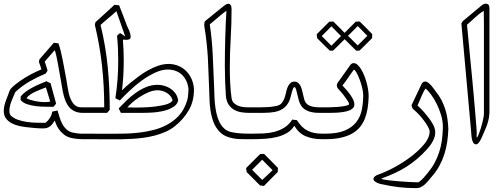

<svg xmlns="http://www.w3.org/2000/svg" viewBox="-20 -749 2677 1019"><path d="M223.6 -285.2Q211.4 -280.3 196.8 -274.7Q182.1 -269 168 -262.5Q153.8 -255.9 141.1 -247.6Q128.4 -239.3 120.6 -228Q125 -224.6 135.5 -220.9Q146 -217.3 159.7 -214.1Q173.3 -210.9 188.7 -209Q204.1 -207 218.8 -207Q234.9 -207 246.6 -210ZM263.7 -182.1Q247.1 -182.6 222.2 -182.6Q197.3 -182.6 171.9 -185.5Q146.5 -188.5 124 -196Q101.6 -203.6 89.4 -218.3Q89.4 -222.7 89.6 -227.1Q89.8 -231.4 89.8 -235.8Q100.1 -250.5 116.7 -262.5Q133.3 -274.4 152.6 -284.7Q171.9 -294.9 191.4 -303.2Q210.9 -311.5 226.6 -317.9Q231.9 -314.9 237.5 -312.3Q243.2 -309.6 248.5 -307.1Q255.4 -279.3 263.2 -252.7Q271 -226.1 277.8 -198.7ZM420.4 -10.3Q416.5 -10.3 409.7 -10.5Q402.8 -10.7 394.8 -11.5Q386.7 -12.2 377.9 -13.4Q369.1 -14.6 361.3 -16.1Q335 -22 318.1 -35.9Q301.3 -49.8 291.3 -64.7Q281.2 -79.6 276.9 -92.3Q272.5 -105 270 -108.9Q265.1 -101.1 259.8 -93.5Q254.4 -85.9 247.3 -80.1Q240.2 -74.2 231 -70.8Q221.7 -67.4 209 -67.4Q186.5 -67.4 164.1 -69.6Q141.6 -71.8 119.1 -74.2Q101.6 -76.2 80.8 -80.8Q60.1 -85.4 42 -95Q23.9 -104.5 12 -120.1Q0 -135.7 0 -159.2Q0 -170.4 2.2 -182.4Q4.4 -194.3 8.1 -205.6Q11.7 -216.8 15.9 -227.3Q20 -237.8 23.4 -246.6Q26.4 -253.4 29.5 -263.4Q32.7 -273.4 38.1 -278.8Q47.9 -289.6 59.6 -299.1Q71.3 -308.6 83 -316.9Q110.4 -336.4 139.9 -352.3Q169.4 -368.2 200.2 -380.9Q196.8 -390.6 193.6 -400.6Q190.4 -410.6 186.5 -420.4Q187.5 -424.3 188 -427.5Q188.5 -430.7 189.5 -434.1L265.6 -522Q272 -521 277.8 -520.5Q283.7 -520 290 -519Q295.9 -503.9 301.8 -480.2Q307.6 -456.5 313 -429.2Q318.4 -401.9 323.5 -373.3Q328.6 -344.7 333.5 -319.3Q335.9 -305.2 338.1 -290.5Q340.3 -275.9 343.3 -261.5Q346.2 -247.1 351.1 -233.2Q356 -219.2 363.8 -207Q369.6 -197.8 376 -192.1Q382.3 -186.5 389.2 -183.6Q396 -180.7 403.6 -179.9Q411.1 -179.2 420.4 -179.2H435.1Q442.4 -179.2 446 -174.6Q449.7 -169.9 449.7 -164.6Q449.7 -159.2 446 -154.5Q442.4 -149.9 435.1 -149.9H420.4Q395.5 -149.9 378.2 -157.7Q360.8 -165.5 349.1 -178.2Q337.4 -190.9 330.1 -207.8Q322.8 -224.6 318.1 -242.7Q313.5 -260.7 310.5 -279.1Q307.6 -297.4 304.7 -313Q300.8 -334.5 296.4 -359.9Q292 -385.3 287.6 -409.4Q283.2 -433.6 278.8 -453.4Q274.4 -473.1 270.5 -482.9Q259.8 -470.7 254.2 -464.4Q248.5 -458 243.7 -452.4Q238.8 -446.8 233.2 -440.4Q227.5 -434.1 217.3 -421.9Q221.2 -410.2 225.3 -398.4Q229.5 -386.7 232.4 -374.5Q227.1 -366.2 223.1 -358.9Q178.2 -340.3 137.7 -317.1Q97.2 -293.9 61.5 -260.7Q56.6 -249 51 -236.6Q45.4 -224.1 40.5 -211.4Q35.6 -198.7 32.7 -185.5Q29.8 -172.4 29.8 -159.2Q29.8 -152.8 30.8 -148.7Q31.7 -144.5 35.2 -137.7Q51.3 -121.6 74.5 -113.5Q97.7 -105.5 123.5 -101.8Q149.4 -98.1 175.3 -97.7Q201.2 -97.2 221.7 -97.2Q235.8 -108.9 245.1 -123.5Q254.4 -138.2 257.3 -156.7L285.2 -162.6Q290.5 -145 296.4 -126Q302.2 -106.9 311 -90.6Q319.8 -74.2 333.5 -61.8Q347.2 -49.3 368.2 -44.9Q376.5 -43.5 382.3 -42.5Q388.2 -41.5 393.8 -40.8Q399.4 -40 405.5 -39.8Q411.6 -39.6 420.4 -39.6H435.1Q442.4 -39.6 446 -34.9Q449.7 -30.3 449.7 -24.9Q449.7 -19.5 446 -14.9Q442.4 -10.3 435.1 -10.3Z M896.5 -210.9Q895 -224.6 887.2 -235.6Q879.4 -246.6 868.2 -254.2Q856.9 -261.7 843.5 -265.9Q830.1 -270 816.9 -270Q793.5 -270 768.1 -259.3Q742.7 -248.5 720 -233.6Q697.3 -218.8 680.2 -203.4Q663.1 -188 655.8 -178.7Q667 -178.7 678.5 -178.5Q689.9 -178.2 701.7 -178.2Q734.4 -178.2 767.1 -180.2Q799.8 -182.1 831.5 -188Q838.9 -189.5 849.4 -191.7Q859.9 -193.8 869.9 -197.5Q879.9 -201.2 887.7 -206.8Q895.5 -212.4 897 -220.7ZM924.8 -212.4Q919.9 -196.3 905.8 -185.5Q891.6 -174.8 873.3 -168Q855 -161.1 834.5 -157.5Q814 -153.8 796.4 -152.3Q778.8 -150.9 766.8 -150.6Q754.9 -150.4 752.9 -150.4Q749 -150.4 743.7 -150.1Q738.3 -149.9 725.1 -149.9Q711.9 -149.9 687.5 -149.9Q663.1 -149.9 621.6 -149.9Q618.7 -155.8 615.7 -161.9Q612.8 -168 609.9 -173.8Q629.9 -194.8 652.8 -216.8Q675.8 -238.8 701.7 -257.1Q727.5 -275.4 756.1 -287.1Q784.7 -298.8 815.9 -298.8Q834.5 -298.8 852.8 -293.5Q871.1 -288.1 886.2 -277.6Q901.4 -267.1 911.9 -252Q922.4 -236.8 925.3 -217.3ZM425.3 -179.2H439.9H533.2Q533.2 -292 521.5 -399.7Q509.8 -507.3 483.4 -617.2Q484.4 -621.1 484.9 -624.3Q485.4 -627.4 486.3 -630.9Q511.7 -654.3 537.1 -677.2Q562.5 -700.2 587.9 -723.6Q594.2 -722.7 600.1 -722.2Q606 -721.7 612.3 -720.7Q613.8 -716.8 619.9 -701.2Q626 -685.5 633.1 -667.2Q640.1 -648.9 646 -633.3Q651.9 -617.7 653.3 -613.8Q655.8 -607.4 659.2 -600.6Q662.6 -593.8 665.8 -586.4Q668.9 -579.1 671.1 -570.8Q673.3 -562.5 673.3 -553.7Q673.3 -543.5 666.3 -540.5Q659.2 -537.6 650.9 -537.6Q647 -537.6 643.1 -538.1Q639.2 -538.6 636.7 -538.6Q633.3 -538.6 632.3 -537.1Q636.7 -481.4 636.7 -426.8Q636.7 -387.2 634.5 -348.1Q632.3 -309.1 627.4 -269.5Q638.7 -280.8 649.9 -290.8Q661.1 -300.8 673.3 -310.5Q693.4 -327.1 717.3 -344.7Q741.2 -362.3 767.1 -376.7Q793 -391.1 820.6 -400.4Q848.1 -409.7 875.5 -409.7Q896 -409.7 918.2 -402.6Q940.4 -395.5 959.7 -379.6Q979 -363.8 992.7 -338.4Q1006.3 -313 1009.8 -276.4L1009.3 -271.5Q1009.3 -211.4 981.9 -164.1Q954.6 -116.7 909.2 -80.1Q886.7 -62 859.4 -49.8Q832 -37.6 802.2 -29.8Q772.5 -22 741.5 -17.8Q710.4 -13.7 681.2 -12Q651.9 -10.3 625 -10Q598.1 -9.8 577.1 -9.8Q543 -9.8 508.5 -10Q474.1 -10.3 439.9 -10.3H425.3V-39.6H439.9Q473.6 -39.6 509.5 -39.3Q545.4 -39.1 579.1 -39.1Q609.9 -39.1 646.2 -40Q682.6 -41 720.2 -45.4Q757.8 -49.8 795.2 -59.3Q832.5 -68.8 865.2 -86.2Q897.9 -103.5 924.1 -129.6Q950.2 -155.8 965.3 -193.8Q970.7 -206.5 973.4 -215.8Q976.1 -225.1 977.3 -233.6Q978.5 -242.2 979 -251.7Q979.5 -261.2 980.5 -274.9Q978 -300.3 968.8 -319.8Q959.5 -339.4 945.1 -352.8Q930.7 -366.2 911.6 -373Q892.6 -379.9 870.6 -379.9Q838.9 -379.9 803.5 -363.5Q768.1 -347.2 733.9 -322.5Q699.7 -297.9 669.2 -269Q638.7 -240.2 616.2 -215.8Q610.4 -218.8 604.2 -221.7Q598.1 -224.6 592.3 -227.5Q600.1 -277.8 603.8 -327.4Q607.4 -377 607.4 -427.2Q607.4 -460.4 606 -493.2Q604.5 -525.9 601.1 -559.6Q605 -563.5 609.1 -566.7Q613.3 -569.8 617.7 -573.7L644.5 -555.7L597.7 -689.5Q584 -676.8 574.2 -668.7Q564.5 -660.6 555.7 -653.3Q546.9 -646 537.4 -637.7Q527.8 -629.4 513.7 -616.7Q541 -504.4 551.8 -393.1Q562.5 -281.7 562.5 -166.5Q558.6 -162.1 555.4 -158Q552.2 -153.8 548.3 -149.9H425.3Z M1301.8 -149.9Q1282.7 -149.9 1262 -153.1Q1241.2 -156.2 1223.4 -166Q1205.6 -175.8 1193.4 -193.8Q1181.2 -211.9 1178.7 -241.7Q1176.3 -277.8 1174.8 -317.4Q1173.3 -356.9 1173.3 -398.9Q1173.3 -436.5 1173.8 -475.1Q1174.3 -513.7 1175.5 -551Q1176.8 -588.4 1178.2 -624Q1179.7 -659.7 1181.6 -691.9Q1159.2 -675.8 1137.2 -656.5Q1115.2 -637.2 1093.3 -619.6Q1105.5 -537.6 1109.1 -456.3Q1112.8 -375 1116.2 -293Q1117.2 -273.9 1117.7 -249.8Q1118.2 -225.6 1120.6 -200Q1123 -174.3 1128.4 -149.2Q1133.8 -124 1143.8 -103Q1153.8 -82 1169.4 -67.4Q1185.1 -52.7 1208 -47.9Q1231.4 -43 1254.6 -41.3Q1277.8 -39.6 1301.8 -39.6H1316.4Q1323.7 -39.6 1327.4 -34.9Q1331.1 -30.3 1331.1 -24.9Q1331.1 -19.5 1327.4 -14.9Q1323.7 -10.3 1316.4 -10.3H1301.8Q1281.7 -10.3 1260.3 -10.5Q1238.8 -10.7 1218.3 -14.4Q1197.8 -18.1 1178.7 -26.4Q1159.7 -34.7 1144.5 -50.8Q1123 -73.7 1112.3 -103Q1101.6 -132.3 1096.9 -164.6Q1092.3 -196.8 1091.6 -229.5Q1090.8 -262.2 1089.4 -291.5Q1087.4 -331.1 1086.4 -367.2Q1085.4 -403.3 1083.3 -440.9Q1081.1 -478.5 1076.7 -520.3Q1072.3 -562 1064 -612.8Q1064 -621.1 1064.5 -625.5Q1064.9 -629.9 1065.9 -632.6Q1066.9 -635.3 1068.8 -637.2Q1070.8 -639.2 1074.2 -641.6Q1096.7 -660.2 1119.1 -678.2Q1141.6 -696.3 1164.6 -714.8Q1170.4 -719.7 1177.7 -724.4Q1185.1 -729 1191.9 -729Q1199.2 -729 1204.1 -722.2Q1209 -715.3 1209 -701.2Q1209 -622.1 1204.3 -543.5Q1199.7 -464.8 1199.7 -385.7Q1199.7 -346.2 1201.7 -307.1Q1203.6 -268.1 1209 -228.5Q1211.4 -211.4 1221.9 -201.7Q1232.4 -191.9 1246.3 -186.8Q1260.3 -181.6 1275.4 -180.4Q1290.5 -179.2 1301.8 -179.2H1316.4Q1323.7 -179.2 1327.4 -174.6Q1331.1 -169.9 1331.1 -164.6Q1331.1 -158.7 1327.4 -154.3Q1323.7 -149.9 1316.4 -149.9Z M1687.5 -10.3Q1640.1 -10.3 1602.8 -25.9Q1565.4 -41.5 1542 -81.5Q1527.3 -57.6 1503.4 -43.5Q1479.5 -29.3 1450 -22Q1420.4 -14.6 1387.5 -12.5Q1354.5 -10.3 1321.3 -10.3H1306.6Q1299.3 -10.3 1295.7 -14.9Q1292 -19.5 1292 -24.9Q1292 -30.3 1295.7 -34.9Q1299.3 -39.6 1306.6 -39.6H1321.3Q1349.1 -39.6 1378.4 -40.8Q1407.7 -42 1435.5 -49.1Q1463.4 -56.2 1488.3 -71.3Q1513.2 -86.4 1531.2 -114.3Q1537.6 -113.3 1543.5 -112.8Q1549.3 -112.3 1555.7 -111.3Q1567.9 -91.8 1581.8 -77.9Q1595.7 -64 1612.1 -55.7Q1628.4 -47.4 1647.5 -43.5Q1666.5 -39.6 1689.5 -39.6H1702.1Q1709.5 -39.6 1713.1 -34.9Q1716.8 -30.3 1716.8 -24.9Q1716.8 -19.5 1713.1 -14.9Q1709.5 -10.3 1702.1 -10.3ZM1687.5 -149.9Q1675.8 -149.9 1660.9 -150.4Q1646 -150.9 1630.6 -154.5Q1615.2 -158.2 1601.6 -166Q1587.9 -173.8 1578.1 -188.5Q1570.3 -200.2 1565.9 -216.3Q1561.5 -232.4 1558.1 -247.6Q1554.7 -262.7 1551.5 -273.9Q1548.3 -285.2 1543 -286.6Q1538.6 -286.6 1535.2 -278.6Q1531.7 -270.5 1528.8 -259.8Q1525.9 -249 1523.4 -238.5Q1521 -228 1519 -222.7Q1509.8 -197.3 1494.4 -182.6Q1479 -168 1458.5 -160.6Q1438 -153.3 1413.1 -151.6Q1388.2 -149.9 1359.4 -149.9H1321.3H1306.6Q1299.3 -149.9 1295.7 -154.5Q1292 -159.2 1292 -164.6Q1292 -169.9 1295.7 -174.6Q1299.3 -179.2 1306.6 -179.2H1321.3H1358.4Q1381.8 -179.2 1403.8 -180.7Q1425.8 -182.1 1450.2 -187.5Q1466.3 -191.4 1475.3 -202.4Q1484.4 -213.4 1489.5 -227.5Q1494.6 -241.7 1497.8 -256.8Q1501 -272 1505.4 -283.7Q1509.8 -295.9 1519 -305.9Q1528.3 -315.9 1542 -315.9Q1554.2 -315.9 1561.8 -309.8Q1569.3 -303.7 1574.5 -293.7Q1579.6 -283.7 1582.8 -271.2Q1585.9 -258.8 1588.6 -246.6Q1591.3 -234.4 1594.2 -223.4Q1597.2 -212.4 1602.1 -205.1Q1607.9 -196.3 1617.2 -191.2Q1626.5 -186 1637.7 -183.3Q1648.9 -180.7 1661.9 -179.9Q1674.8 -179.2 1687.5 -179.2H1702.1Q1709.5 -179.2 1713.1 -174.6Q1716.8 -169.9 1716.8 -164.6Q1716.8 -159.2 1713.1 -154.5Q1709.5 -149.9 1702.1 -149.9ZM1454.1 163.6Q1435.5 182.1 1417.5 200.7Q1399.4 219.2 1380.9 237.8Q1375.5 236.8 1370.4 236.3Q1365.2 235.8 1359.9 234.9Q1324.2 199.7 1289.1 164.1Q1288.1 158.7 1287.6 153.6Q1287.1 148.4 1286.1 143.1Q1304.7 124.5 1323.2 106Q1341.8 87.4 1360.4 68.8Q1365.7 68.4 1371.1 68.1Q1376.5 67.9 1381.8 67.9Q1400.4 86.4 1418.5 105Q1436.5 123.5 1455.1 142.1ZM1426.8 154.3Q1418.9 146.5 1412.4 139.9Q1405.8 133.3 1399.2 126.7Q1392.6 120.1 1386 113.3Q1379.4 106.4 1371.6 98.6L1317.9 152.3Q1331.5 165.5 1344.7 179Q1357.9 192.4 1371.6 206.1Z M1692.4 -179.2H1707Q1716.3 -179.2 1734.4 -179.7Q1752.4 -180.2 1771.7 -181.6Q1791 -183.1 1807.9 -186Q1824.7 -189 1831.5 -193.8L1832 -194.3Q1832 -194.8 1832.3 -195.3Q1832.5 -195.8 1832.5 -196.3Q1832.5 -202.1 1827.4 -210.2Q1822.3 -218.3 1819.8 -221.7Q1812 -232.9 1803.7 -244.1Q1795.4 -255.4 1785.6 -265.6Q1779.3 -272.5 1773.4 -279.5Q1767.6 -286.6 1767.6 -295.9Q1767.6 -300.8 1769.5 -305.2Q1771.5 -309.6 1774.4 -313Q1790.5 -335.4 1806.4 -357.7Q1822.3 -379.9 1837.9 -402.3Q1846.2 -414.1 1856.9 -414.1Q1867.2 -414.1 1877.2 -405.3Q1887.2 -396.5 1896 -382.3Q1904.8 -368.2 1912.4 -349.6Q1919.9 -331.1 1925.3 -311.8Q1930.7 -292.5 1933.6 -273.4Q1936.5 -254.4 1936.5 -239.3V-234.4Q1935.5 -202.6 1930.9 -173.6Q1926.3 -144.5 1916.5 -119.6Q1906.7 -94.7 1890.4 -74.7Q1874 -54.7 1848.9 -40.3Q1823.7 -25.9 1788.8 -18.1Q1753.9 -10.3 1707 -10.3H1692.4Q1685.1 -10.3 1681.4 -14.9Q1677.7 -19.5 1677.7 -24.9Q1677.7 -30.3 1681.4 -34.9Q1685.1 -39.6 1692.4 -39.6H1707Q1770.5 -39.6 1809.8 -56.2Q1849.1 -72.8 1870.8 -100.8Q1892.6 -128.9 1900.1 -166Q1907.7 -203.1 1907.7 -244.1Q1907.7 -260.3 1902.1 -283.4Q1896.5 -306.6 1888.4 -327.9Q1880.4 -349.1 1871.8 -364.3Q1863.3 -379.4 1857.9 -379.4Q1849.1 -367.7 1842 -357.4Q1835 -347.2 1828.1 -336.9Q1821.3 -326.7 1814 -316.7Q1806.6 -306.6 1797.4 -295.4Q1807.6 -284.7 1818.8 -271.7Q1830.1 -258.8 1839.4 -245.6Q1848.6 -232.4 1854.7 -219.5Q1860.8 -206.5 1860.8 -195.3Q1860.8 -183.1 1853 -175Q1845.2 -167 1831.8 -162.1Q1818.4 -157.2 1801 -154.5Q1783.7 -151.9 1765.1 -150.9Q1746.6 -149.9 1727.5 -149.9Q1708.5 -149.9 1692.4 -149.9Q1685.1 -149.9 1681.4 -154.5Q1677.7 -159.2 1677.7 -164.6Q1677.7 -169.9 1681.4 -174.6Q1685.1 -179.2 1692.4 -179.2ZM1954.6 -546.4Q1938 -529.8 1921.6 -513.4Q1905.3 -497.1 1888.2 -480.5Q1883.8 -480.5 1879.4 -480.2Q1875 -480 1870.6 -480Q1853.5 -496.6 1837.2 -512.9Q1820.8 -529.3 1804.2 -545.9Q1803.2 -551.3 1802.7 -556.4Q1802.2 -561.5 1801.3 -566.9Q1817.9 -584 1834.5 -600.6Q1851.1 -617.2 1867.7 -633.8Q1873 -634.3 1878.4 -634.5Q1883.8 -634.8 1889.2 -634.8Q1906.2 -618.2 1922.6 -601.6Q1939 -585 1955.6 -567.9ZM1929.7 -559.1Q1921.9 -566.4 1915.8 -572.8Q1909.7 -579.1 1904.1 -585Q1898.4 -590.8 1892.3 -596.9Q1886.2 -603 1878.4 -610.8Q1865.7 -597.7 1852.8 -584.7Q1839.8 -571.8 1827.1 -559.1Q1839.8 -546.4 1852.8 -533.4Q1865.7 -520.5 1878.4 -507.8ZM1814.5 -546.4Q1797.9 -529.8 1781.5 -513.4Q1765.1 -497.1 1748 -480.5Q1743.7 -480.5 1739.3 -480.2Q1734.9 -480 1730.5 -480Q1713.4 -496.6 1696.8 -512.9Q1680.2 -529.3 1663.6 -545.9Q1662.6 -551.3 1662.1 -556.4Q1661.6 -561.5 1660.6 -566.9Q1677.7 -584 1694.1 -600.6Q1710.4 -617.2 1727.5 -633.8Q1732.9 -634.3 1738.3 -634.5Q1743.7 -634.8 1749 -634.8Q1766.1 -618.2 1782.5 -601.6Q1798.8 -585 1815.4 -567.9ZM1790 -557.6Q1782.2 -564.9 1776.1 -571.3Q1770 -577.6 1764.4 -583.5Q1758.8 -589.4 1752.7 -595.5Q1746.6 -601.6 1738.8 -609.4Q1726.1 -596.2 1713.1 -583.3Q1700.2 -570.3 1687.5 -557.6Q1700.2 -544.9 1713.1 -532Q1726.1 -519 1738.8 -506.3Z M2359.4 -64.5Q2358.4 -29.3 2353.3 4.6Q2348.1 38.6 2337.9 70.6Q2327.6 102.5 2311.3 132.3Q2294.9 162.1 2270.5 189.5Q2262.2 198.7 2253.9 209.2Q2245.6 219.7 2235.8 228.8Q2226.1 237.8 2214.4 243.7Q2202.6 249.5 2187.5 249.5Q2098.6 249.5 2012.7 230Q2007.3 229 1998.8 227.1Q1990.2 225.1 1982.2 221.4Q1974.1 217.8 1968 212.4Q1961.9 207 1961.9 198.7Q1963.9 192.4 1968 188.5Q1972.2 184.6 1977.1 181.9Q1981.9 179.2 1987.3 177.7Q1992.7 176.3 1998 173.8Q2012.7 168 2027.3 161.6Q2042 155.3 2056.2 147.9Q2099.1 126 2139.6 98.1Q2180.2 70.3 2213.9 35.6Q2222.2 26.9 2230.5 17.1Q2238.8 7.3 2245.4 -3.7Q2252 -14.6 2256.1 -26.4Q2260.3 -38.1 2260.3 -50.8Q2260.3 -58.1 2255.4 -68.4Q2250.5 -78.6 2243.7 -89.4Q2236.8 -100.1 2229.7 -109.4Q2222.7 -118.7 2218.3 -124Q2207 -137.7 2194.8 -149.9Q2182.6 -162.1 2169.4 -173.3Q2168 -177.2 2166.7 -181.6Q2165.5 -186 2164.1 -190.4L2216.8 -301.8Q2219.2 -307.1 2224.4 -311.8Q2229.5 -316.4 2236.3 -316.4Q2244.6 -316.4 2253.2 -309.8Q2261.7 -303.2 2269 -294.9Q2276.4 -286.6 2282 -278.3Q2287.6 -270 2290.5 -266.6Q2310.1 -242.7 2322.8 -218.3Q2335.4 -193.8 2343.3 -168.7Q2351.1 -143.6 2354.7 -117.7Q2358.4 -91.8 2359.4 -64.5ZM2330.1 -63Q2330.6 -65.9 2330.6 -68.6Q2330.6 -71.3 2330.6 -74.2Q2330.6 -105 2321.3 -137Q2312 -168.9 2298.1 -196.8Q2284.2 -224.6 2268.1 -246.6Q2252 -268.6 2238.8 -279.3Q2233.9 -273.4 2228.8 -263.4Q2223.6 -253.4 2218.3 -241.2Q2212.9 -229 2207.3 -215.3Q2201.7 -201.7 2195.8 -189Q2211.4 -175.3 2225.3 -159.7Q2239.3 -144 2252 -127.4Q2258.8 -118.7 2265.4 -109.4Q2272 -100.1 2277.6 -89.8Q2283.2 -79.6 2286.6 -68.6Q2290 -57.6 2290 -46.4Q2290 -34.2 2286.4 -22.2Q2282.7 -10.3 2276.6 1.2Q2270.5 12.7 2262.9 22.9Q2255.4 33.2 2247.6 41.5Q2221.7 70.8 2194.1 94Q2166.5 117.2 2137 136Q2107.4 154.8 2075.2 169.7Q2043 184.6 2007.3 197.3Q2004.4 198.2 2004.4 199.2Q2004.4 201.2 2014.2 203.4Q2023.9 205.6 2040 207.5Q2056.2 209.5 2076.7 211.4Q2097.2 213.4 2118.9 214.8Q2140.6 216.3 2161.9 217.3Q2183.1 218.3 2200.2 218.8Q2214.4 210 2227.1 195.8Q2239.7 181.6 2250 168.9Q2271.5 143.1 2286.1 116Q2300.8 88.9 2310.3 60.1Q2319.8 31.2 2324.5 0.7Q2329.1 -29.8 2330.1 -63Z M2577.1 -145Q2576.2 -127.4 2572 -110.6Q2567.9 -93.8 2561.8 -77.4Q2555.7 -61 2548.3 -45.4Q2541 -29.8 2534.2 -14.2Q2532.7 -11.2 2530 -5.9Q2527.3 -0.5 2523.7 4.6Q2520 9.8 2515.9 13.4Q2511.7 17.1 2506.8 17.1Q2497.6 17.1 2492.4 9Q2487.3 1 2484.9 -10Q2482.4 -21 2481.7 -32.2Q2481 -43.5 2480.5 -49.8Q2467.8 -194.8 2454.6 -337.4Q2441.4 -480 2428.7 -624.5Q2430.7 -627.4 2432.4 -630.6Q2434.1 -633.8 2436 -636.7L2535.6 -719.7Q2547.9 -729.5 2559.1 -729.5Q2566.9 -729.5 2572.3 -724.1Q2577.6 -718.8 2577.6 -706.1V-149.9ZM2548.3 -148.4V-636.7L2547.4 -691.4Q2533.7 -683.1 2522.7 -674.3Q2511.7 -665.5 2501.5 -656.5Q2491.2 -647.5 2481.2 -637.7Q2471.2 -627.9 2458.5 -617.7Q2459 -613.3 2461.4 -587.9Q2463.9 -562.5 2467.5 -523.9Q2471.2 -485.4 2475.8 -437Q2480.5 -388.7 2485.4 -338.1Q2490.2 -287.6 2494.6 -238.3Q2499 -189 2502.4 -148.2Q2505.9 -107.4 2508.1 -79.1Q2510.3 -50.8 2510.3 -42Q2510.3 -37.1 2509.8 -33.2Q2509.3 -29.3 2509.3 -26.9Q2509.3 -19.5 2511.2 -19.5Q2513.2 -19.5 2516.6 -26.9Q2520 -34.2 2524.2 -45.7Q2528.3 -57.1 2532.7 -71.3Q2537.1 -85.4 2540.5 -99.6Q2543.9 -113.8 2546.1 -126Q2548.3 -138.2 2548.3 -145.5Z"/></svg>

Font: XB Kayhan Pook
Style: Regular
Weight: 700
Designer: Behnam
Foundry: Irmug
Version: Version 7.300 2009